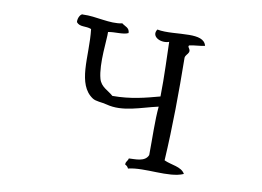

<svg xmlns="http://www.w3.org/2000/svg" viewBox="-70 -746 1140 837"><g transform="rotate(10 500.0 -327.5)"><path d="M787 -33C771 -63 725 -62 694 -77C703 -229 704 -379 702 -533C704 -545 713 -549 717 -559C723 -574 703 -582 713 -589C734 -594 760 -594 781 -599C774 -628 743 -634 705 -634C660 -634 604 -625 564 -633C541 -599 589 -576 624 -589C625 -535 630 -436 628 -348C565 -331 502 -314 421 -314C399 -334 367 -343 357 -378C339 -443 356 -556 354 -585C382 -591 421 -585 443 -596C443 -620 422 -622 409 -633C355 -621 291 -644 234 -641C225 -645 211 -624 213 -604C229 -584 254 -595 279 -585C286 -527 281 -463 285 -408C289 -357 301 -313 339 -288C354 -278 379 -279 402 -273C476 -253 552 -286 628 -303C622 -241 625 -164 624 -88C611 -55 565 -60 539 -58C537 -46 527 -43 528 -29C535 -26 540 -21 543 -14C615 -32 724 -5 787 -33Z"/></g></svg>

Font: Yuji Syuku Std R
Style: Regular
Weight: 400
Designer: Kataoka Yuji
Foundry: Kinuta Font Factory
Version: Version 3.000;hotconv 1.0.111;makeotfexe 2.5.65597